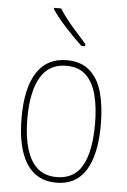

<svg xmlns="http://www.w3.org/2000/svg" viewBox="-55 -804 564 854"><g transform="rotate(5 227.5 -377.0)"><path d="M404 -264Q404 -131 360.5 -60.5Q317 10 229 10Q140 10 95 -61Q50 -132 50 -265Q50 -397 95 -467Q140 -537 229 -537Q292 -537 331 -503Q370 -469 387 -407.5Q404 -346 404 -264ZM76 -265Q76 -146 113 -80.5Q150 -15 228 -15Q306 -15 342 -78.5Q378 -142 378 -265Q378 -339 363.5 -394.5Q349 -450 316.5 -481Q284 -512 229 -512Q151 -512 113.5 -447.5Q76 -383 76 -265ZM183 -764Q208 -725 241 -687Q274 -649 304 -616V-606H287Q255 -636 216 -678Q177 -720 152 -757V-764Z"/></g></svg>

Font: Noto Sans Gurmukhi UI Condensed Thin
Style: Regular
Weight: 100
Width: 3
Designer: Jelle Bosma - Monotype Design Team
Foundry: Monotype Imaging Inc.
Version: Version 2.004; ttfautohint (v1.8.4.7-5d5b)